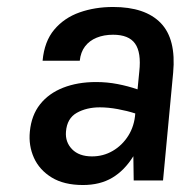

<svg xmlns="http://www.w3.org/2000/svg" viewBox="-20 -517 560 550"><path d="M217.5 13Q163.5 13 128.2 -8.5Q93 -30 77.2 -65Q61.5 -100 65.5 -140Q70 -187 94.8 -218.2Q119.5 -249.5 161 -265.8Q202.5 -282 255 -282Q287 -282 316.8 -276.2Q346.5 -270.5 374 -261L379 -312Q385 -366.5 367 -392Q349 -417.5 304 -417.5Q277.5 -417.5 256.8 -409Q236 -400.5 223.5 -384Q211 -367.5 208.5 -343H102Q107 -398.5 135.5 -432.2Q164 -466 208 -481.5Q252 -497 304 -497Q396 -497 440.5 -451Q485 -405 476 -308.5L447 0H363Q362.5 -17.5 362.5 -34.8Q362.5 -52 362 -69.5Q336.5 -28.5 301.5 -7.8Q266.5 13 217.5 13ZM243.5 -69Q276 -69 303 -84.8Q330 -100.5 347.5 -128.2Q365 -156 367.5 -192Q344.5 -199.5 317.2 -204.5Q290 -209.5 266 -209.5Q228 -209.5 200 -193.8Q172 -178 169 -140Q166.5 -110 186.5 -89.5Q206.5 -69 243.5 -69Z"/></svg>

Font: Karla SemiBold
Style: Italic
Weight: 600
Italic angle: -8°
Designer: Jonathan Pinhorn
Version: Version 2.004;gftools[0.9.33]